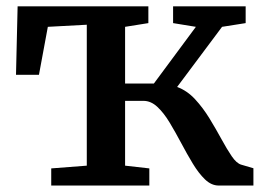

<svg xmlns="http://www.w3.org/2000/svg" viewBox="-20 -574 817 594"><path d="M138.5 0V-53L248.5 -61.5V-497.5L128 -491L100.5 -342.5H29.5L34.5 -554.5H439V-502.5L367 -491V-315.5H456L586 -491L515.5 -502.5V-554.5H740V-502.5L667 -491L528 -305Q559 -293.5 583.5 -267Q608 -240.5 628 -207.8Q648 -175 665 -143.8Q682 -112.5 697 -90.5Q712 -68.5 726.5 -64.5L764 -53.5V0H656.5Q634 0 614.2 -19Q594.5 -38 576.5 -67.8Q558.5 -97.5 540.8 -131Q523 -164.5 505 -194.5Q487 -224.5 467 -243.2Q447 -262 423.5 -262H367V-61.5L442 -53V0Z"/></svg>

Font: Merriweather 20pt SemiBold
Style: Regular
Weight: 600
Version: Version 2.100